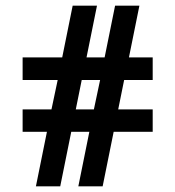

<svg xmlns="http://www.w3.org/2000/svg" viewBox="-20 -659 620 679"><path d="M146 -193H60V-272H162L184 -376H60V-456H200L237 -639H323L286 -456H350L387 -639H473L436 -456H520V-376H419L398 -272H520V-193H382L343 0H257L296 -193H232L193 0H107ZM312 -272 334 -376H269L248 -272Z"/></svg>

Font: Play
Style: Bold
Weight: 700
Designer: Jonas Hecksher (Cyrillic expansion: Cyreal)
Foundry: Jonas Hecksher, Playtype, e-types AS
Version: Version 2.101; ttfautohint (v1.5.65-e2d9)